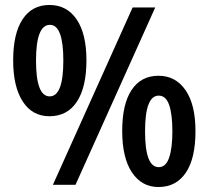

<svg xmlns="http://www.w3.org/2000/svg" viewBox="-20 -744 840 773"><path d="M179 -724Q249 -724 288.5 -666Q328 -608 328 -501Q328 -393 289.5 -334.5Q251 -276 179 -276Q110 -276 71.5 -335.5Q33 -395 33 -501Q33 -609 71 -666.5Q109 -724 179 -724ZM605 -714 284 0H193L514 -714ZM181 -644Q125 -644 125 -500Q125 -356 180 -356Q235 -356 235 -500Q235 -644 181 -644ZM618 -439Q687 -439 727 -381Q767 -323 767 -216Q767 -106 728 -48.5Q689 9 618 9Q551 9 511.5 -49.5Q472 -108 472 -217Q472 -325 510 -382Q548 -439 618 -439ZM619 -359Q564 -359 564 -215Q564 -71 619 -71Q648 -71 661 -109.5Q674 -148 674 -215Q674 -284 661 -321.5Q648 -359 619 -359Z"/></svg>

Font: Noto Sans Hebrew Condensed SemiBold
Style: Regular
Weight: 600
Width: 3
Designer: Ben Nathan
Foundry: Google LLC
Version: Version 3.001; ttfautohint (v1.8.4.7-5d5b)